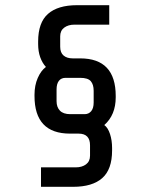

<svg xmlns="http://www.w3.org/2000/svg" viewBox="-20 -720 580 740"><path d="M157 -462Q143 -477 135 -499.5Q127 -522 127 -550V-560Q127 -633 165 -666.5Q203 -700 277 -700H401V-625H267Q243 -625 227.5 -613.5Q212 -602 212 -580V-540Q212 -517 225 -506Q238 -495 260 -495H289Q426 -495 426 -350V-345Q426 -277 382 -238Q396 -228 404 -203.5Q412 -179 412 -150V-140Q412 -67 374 -33.5Q336 0 262 0H138V-75H272Q296 -75 311.5 -86.5Q327 -98 327 -120V-160Q327 -205 283 -205H250Q113 -205 113 -350V-355Q113 -391 125.5 -419.5Q138 -448 157 -462ZM198 -375V-330Q198 -307 211 -293.5Q224 -280 251 -280H306Q322 -280 331.5 -291.5Q341 -303 341 -325V-370Q341 -394 330 -407Q319 -420 289 -420H233Q216 -420 207 -408.5Q198 -397 198 -375Z"/></svg>

Font: Share Tech Mono
Style: Regular
Weight: 400
Designer: Ralph Oliver du Carrois
Foundry: Ralph Oliver du Carrois
Version: Version 1.003